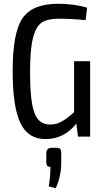

<svg xmlns="http://www.w3.org/2000/svg" viewBox="-20 -723 548 1016"><path d="M457 -399V0H393L384 -69Q319 13 220 13Q128 13 87.5 -73Q47 -159 47 -347Q47 -551 99.5 -627Q152 -703 287 -703Q374 -703 441 -682L433 -616Q365 -624 292 -624Q231 -624 200.5 -603.5Q170 -583 154.5 -522Q139 -461 139 -341Q139 -188 162 -126Q185 -64 245 -64Q279 -64 307.5 -80.5Q336 -97 372 -129V-399ZM255 59H277Q293 59 298.5 65Q304 71 304 86V141Q303 213 275 273L238 263Q247 211 247 160Q225 160 225 136V86Q226 59 255 59Z"/></svg>

Font: exo2condensed_r
Style: Regular
Weight: 400
Width: 3
Designer: Natanael Gama
Version: Version 1.001;PS 001.001;hotconv 1.0.70;makeotf.lib2.5.58329